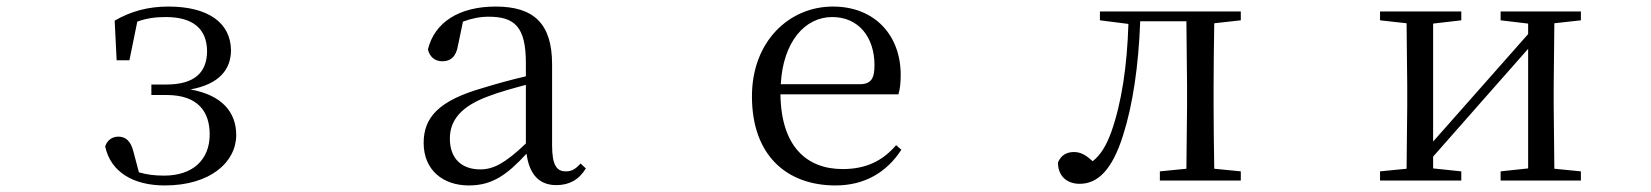

<svg xmlns="http://www.w3.org/2000/svg" viewBox="-20 -551 5040 586"><path d="M483 15C623 15 701 -57 701 -139C701 -208 658 -261 561 -278C650 -294 685 -340 685 -398C684 -481 616 -531 494 -531C433 -531 380 -517 330 -488L336 -367H375L399 -485C426 -495 454 -499 486 -499C569 -499 611 -463 612 -396C612 -329 573 -293 487 -293H442V-261H489C583 -261 620 -211 620 -141C620 -62 567 -15 481 -15C452 -15 428 -18 404 -25L387 -89C379 -121 363 -134 341 -134C324 -134 307 -124 301 -104C318 -25 388 15 483 15Z M1678 14C1717 14 1747 -2 1768 -37L1752 -52C1736 -34 1724 -28 1707 -28C1680 -28 1665 -45 1665 -108V-355C1665 -479 1609 -531 1493 -531C1380 -531 1306 -482 1286 -400C1292 -377 1307 -364 1330 -364C1355 -364 1372 -377 1378 -413L1393 -485C1420 -495 1445 -500 1471 -500C1550 -500 1585 -470 1585 -359V-318C1541 -308 1494 -295 1452 -282C1320 -244 1273 -193 1273 -115C1273 -32 1332 15 1411 15C1483 15 1528 -18 1587 -82C1595 -22 1623 14 1678 14ZM1585 -113C1522 -53 1486 -34 1446 -34C1390 -34 1353 -66 1353 -128C1353 -183 1386 -226 1470 -257C1504 -270 1544 -281 1585 -292Z M2530 15C2620 15 2687 -26 2731 -94L2715 -108C2674 -60 2623 -35 2552 -35C2442 -35 2364 -104 2362 -263H2722C2727 -279 2729 -299 2729 -323C2729 -441 2652 -531 2522 -531C2389 -531 2275 -425 2275 -257C2275 -76 2382 15 2530 15ZM2363 -294C2370 -424 2437 -499 2520 -499C2601 -499 2649 -437 2649 -352C2649 -312 2639 -294 2604 -294Z M3600 0H3767V-28L3686 -36C3685 -92 3684 -174 3684 -229V-288C3684 -342 3685 -424 3686 -480L3767 -489V-516H3337V-489L3424 -478C3420 -348 3403 -237 3372 -149C3356 -105 3339 -78 3315 -59C3295 -77 3279 -87 3258 -87C3235 -87 3218 -77 3209 -55C3209 -14 3236 10 3275 10C3329 10 3374 -30 3408 -139C3437 -230 3455 -349 3460 -486H3601L3603 -288V-229L3601 -36L3520 -28V0Z M4560 -489 4644 -479V-447L4484 -266L4354 -119V-479L4440 -489V-516H4192V-489L4273 -480L4275 -288V-229L4273 -36L4192 -28V0H4440V-28L4354 -37V-73L4509 -249L4644 -402V-37L4560 -28V0H4805V-28L4724 -36L4722 -229V-288L4724 -480L4805 -489V-516H4560Z"/></svg>

Font: Harano Aji Mincho
Style: Regular
Weight: 400
Foundry: Masamichi Hosoda
Version: HaranoAjiMincho-Regular version 20230610;ttx 4.39.4